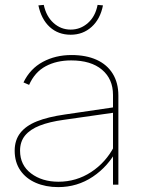

<svg xmlns="http://www.w3.org/2000/svg" viewBox="-20 -755 577 785"><path d="M271 -508Q211 -508 166.5 -484Q122 -460 99 -408L76 -418Q103 -474 155 -502Q207 -530 272 -530Q332 -530 375 -510.5Q418 -491 441 -453.5Q464 -416 464 -364V0H442V-367Q442 -432 397 -470Q352 -508 271 -508ZM40 -139Q40 -182 63 -211.5Q86 -241 131 -259Q176 -277 246 -287L450 -317V-295L240 -265Q182 -257 142.5 -241.5Q103 -226 82.5 -201Q62 -176 62 -139Q62 -80 107 -46Q152 -12 219 -12Q292 -12 352.5 -51.5Q413 -91 447 -157L460 -146Q423 -75 359.5 -32.5Q296 10 218 10Q167 10 126.5 -7.5Q86 -25 63 -58.5Q40 -92 40 -139ZM137 -733 159 -735Q169 -688 199 -661Q229 -634 269 -634Q309 -634 339.5 -661Q370 -688 379 -735L401 -733Q390 -677 354.5 -645Q319 -613 269 -613Q218 -613 183.5 -644.5Q149 -676 137 -733Z"/></svg>

Font: Easer Grotesk Variable
Style: Regular
Weight: 400
Designer: Boardeaser, Bonnie Shaver-Troup, Thomas Jockin
Foundry: Lexend
Version: Version 1.001;Glyphs 3.1.2 (3151)